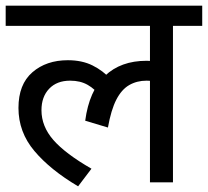

<svg xmlns="http://www.w3.org/2000/svg" viewBox="-20 -642 732 676"><path d="M0 -551V-622H692V-551H589V0H508V-379L552 -347Q536 -354 522 -356Q508 -358 496 -358Q462 -358 435 -342.5Q408 -327 389.5 -291Q371 -255 360 -193L280 -217Q294 -322 349.5 -375Q405 -428 496 -428Q516 -428 533 -425Q550 -422 562 -418L565 -396L508 -415V-551ZM332 -304Q315 -328 289 -343Q263 -358 227 -358Q180 -358 153 -329.5Q126 -301 126 -254Q126 -197 168 -149Q210 -101 302 -48L255 14Q157 -44 101 -110.5Q45 -177 45 -262Q45 -345 94 -387.5Q143 -430 219 -430Q269 -430 306 -411.5Q343 -393 370 -363Z"/></svg>

Font: lhindi25
Style: Book
Weight: 400
Designer: Jelle Bosma - Monotype Design Team
Foundry: Monotype Imaging Inc.
Version: Version 2.003